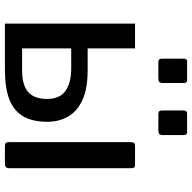

<svg xmlns="http://www.w3.org/2000/svg" viewBox="-20 -762 782 782"><g transform="rotate(90 371.0 -371.0)"><path d="M318 -729V-642Q318 -633 314 -629Q310 -625 299 -625H234Q225 -625 222 -628.5Q219 -632 219 -640V-728Q219 -742 230 -742H307Q318 -742 318 -729ZM530 -729V-642Q530 -633 526 -629Q522 -625 511 -625H445Q436 -625 433 -628.5Q430 -632 430 -640V-728Q430 -742 442 -742H518Q530 -742 530 -729ZM76 0V-530H177V-337H266Q343 -337 389 -315Q435 -293 455.5 -256Q476 -219 476 -173Q476 -112 453.5 -74Q431 -36 384.5 -18Q338 0 263 0ZM177 -70H267Q326 -70 354.5 -94.5Q383 -119 383 -172Q383 -223 350.5 -246.5Q318 -270 258 -270H177ZM665 -19Q665 -8 660.5 -4Q656 0 645 0H577Q566 0 562.5 -3.5Q559 -7 559 -16V-515Q559 -530 573 -530H653Q665 -530 665 -516Z"/></g></svg>

Font: Libre Franklin Medium
Style: Regular
Weight: 500
Designer: Pablo Impallari, Rodrigo Fuenzalida, Nhung Nguyen
Foundry: Impallari Type
Version: Version 3.000